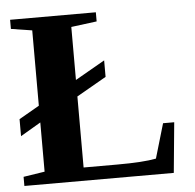

<svg xmlns="http://www.w3.org/2000/svg" viewBox="-49 -704 764 754"><g transform="rotate(-5 333.0 -327.5)"><path d="M101 -309V-606L18 -619V-655H356V-619L255 -606V-397L372 -464V-399L255 -332V-52H388Q491 -52 541 -62L581 -198H625L606 0H17V-36L101 -49V-243L21 -196V-263Z"/></g></svg>

Font: Libra Serif Modern
Style: Bold
Weight: 700
Designer: Stefan Peev, Context Ltd
Foundry: Ascender Corporation
Version: Version 1.000